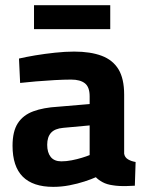

<svg xmlns="http://www.w3.org/2000/svg" viewBox="-20 -713 563 744"><path d="M186.3 11.1Q107.8 11.1 68.2 -28.4Q28.6 -68 28.6 -148.3Q28.6 -203.8 49 -235.4Q69.4 -267 108.9 -281.6Q148.3 -296.2 204.7 -299.4L327.4 -309.8V-339.8Q327.4 -375.6 309.1 -390.1Q290.8 -404.6 255.9 -404.6Q228.3 -404.6 191.7 -402.6Q155.1 -400.6 119.7 -397.6Q84.4 -394.6 58 -391.6L53.6 -486.1Q79.6 -492.2 116.2 -498.4Q152.9 -504.5 192.9 -508.8Q233 -513.1 267.4 -513.1Q330.5 -513.1 373.8 -496.9Q417 -480.7 439.1 -444.5Q461.1 -408.2 461.1 -346.3V-117.4Q463.5 -103 476.1 -95.5Q488.8 -88 505.5 -85.3L502.5 6.6Q487.4 7.3 471.5 7.9Q455.6 8.4 441.7 7.6Q427.7 6.8 417.4 5Q394.1 1.9 377.7 -7Q361.2 -15.9 351.4 -26.3Q334.7 -18.7 307.8 -9.9Q281 -1.1 249.6 5Q218.2 11.1 186.3 11.1ZM217.7 -87.8Q237.4 -87.8 258 -91.9Q278.6 -95.9 297.2 -101.6Q315.7 -107.2 327.4 -112.1V-227L224.8 -217.6Q192.3 -214.7 177.6 -198.3Q162.9 -181.8 162.9 -151.9Q162.9 -122.1 176.5 -104.9Q190.2 -87.8 217.7 -87.8ZM111.8 -600.1V-692.8H407.2V-600.1Z"/></svg>

Font: Cairo
Style: Regular
Weight: 400
Designer: Mohamed Gaber, Accademia di Belle Arti di Urbino
Foundry: Kief Type Foundry, Accademia di Belle Arti di Urbino
Version: Version 3.120